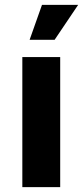

<svg xmlns="http://www.w3.org/2000/svg" viewBox="-20 -771 342 791"><path d="M72 0V-536H228V0ZM102 -607 153 -751H302L205 -607Z"/></svg>

Font: Montserrat Z
Style: Bold
Weight: 700
Designer: Julieta Ulanovsky
Foundry: Julieta Ulanovsky
Version: Version 8.000